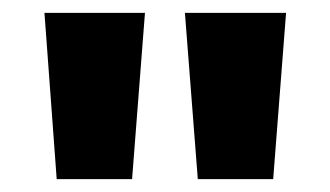

<svg xmlns="http://www.w3.org/2000/svg" viewBox="-20 -734 512 298"><path d="M205 -714 185 -456H68L49 -714ZM424 -714 404 -456H287L267 -714Z"/></svg>

Font: Noto Sans Arabic UI Cn XBd
Style: Regular
Weight: 800
Width: 3
Designer: Monotype Design Team, Nadine Chahine and Nizar Qandah
Foundry: Monotype Imaging Inc.
Version: Version 2.010; ttfautohint (v1.8.4.7-5d5b)